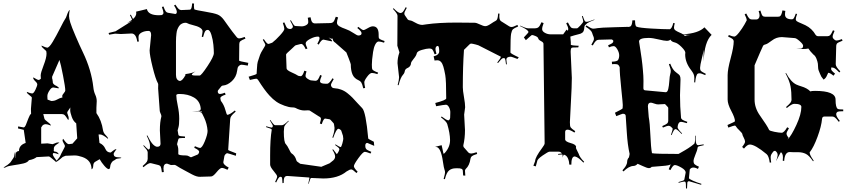

<svg xmlns="http://www.w3.org/2000/svg" viewBox="-100 -952 4986 1124"><path d="M567.4 -41Q572.8 -31.7 590.8 -31.2Q608.9 -30.8 610.4 -27.8Q610.4 -25.9 597.7 -24.7Q585 -23.4 580.6 -21.5Q576.2 -19.5 574.2 -17.1Q572.3 -14.6 565.7 -12Q559.1 -9.3 553 0.2Q546.9 9.8 545.9 17.6Q544.4 38.1 537.1 38.1Q527.8 38.1 511.2 19Q494.6 0 483.4 -20L459 -5.9Q446.3 0.5 445.8 18.1Q445.3 35.6 436 39.1Q436 -14.6 381.3 -33.2Q356 -42 336.7 -42Q317.4 -42 283.2 -40L267.1 -33.2Q265.6 -32.7 256.8 -24.4Q232.4 -2.9 223.1 -2.9L227.1 -6.8H226.1Q224.1 -6.8 207.5 -21.5Q190.9 -36.1 185.1 -36.1L114.3 -32.2Q99.1 -19.5 69.3 -14.2Q62 -1 36.9 4.9Q11.7 10.7 -20 15.1Q-51.8 19.5 -61.3 24.7Q-70.8 29.8 -74.2 29.8Q-77.6 29.8 -79.6 28.8Q-52.7 13.2 -38.6 -2L-21 -27.8Q-17.1 -32.7 -15.4 -46.9Q-13.7 -61 -10.7 -64Q-12.7 -45.9 -12.7 -36.9Q-12.7 -27.8 -10.7 -25.9V-36.1Q-10.7 -66.9 11.2 -67.9Q11.2 -102.5 50.3 -115.2L39.1 -191.9L5.4 -200.2L6.3 -211.9Q33.7 -206.1 38.1 -206.1Q45.4 -206.1 52 -222.2Q58.6 -238.3 66.2 -258.8Q73.7 -279.3 82 -286.1Q81.1 -295.9 81.1 -314L86.4 -379.9Q86.4 -384.8 72 -395Q57.6 -405.3 57.1 -412.1V-414.1Q79.1 -404.8 88.1 -404.8Q97.2 -404.8 107.7 -427.2Q118.2 -449.7 118.2 -457.8Q118.2 -465.8 106.4 -476.6Q91.3 -491.2 95.2 -499Q119.6 -483.9 125.7 -483.9Q131.8 -483.9 139.2 -491.2Q138.2 -495.1 138.2 -510.5Q138.2 -525.9 155.3 -569.6Q172.4 -613.3 172.4 -638.2L171.4 -649.9Q171.4 -653.8 157.5 -665.3Q143.6 -676.8 143.1 -683.1V-685.1Q169.4 -672.9 176.3 -672.9Q188 -672.9 208.5 -707Q229 -741.2 252.2 -787.1Q275.4 -833 281 -840.3Q286.6 -847.7 290 -858.9Q300.8 -890.6 308.1 -894Q304.2 -871.1 304.2 -857.7Q304.2 -844.2 311.5 -820.1Q318.8 -795.9 342.3 -741.2Q365.7 -686.5 385.3 -646Q435.1 -542.5 446.3 -441.9Q448.7 -417 457.5 -397.9Q466.3 -378.9 466.3 -359.9L464.4 -320.8V-290Q494.6 -248 503.4 -188Q506.3 -172.9 519.3 -160.4Q532.2 -147.9 532.2 -141.1L533.2 -138.2Q501.5 -165 485.4 -165H477.1L482.4 -115.2Q506.8 -104.5 516.6 -81.1Q525.4 -59.1 548.3 -59.1Q549.3 -59.1 561 -69.1Q572.8 -79.1 582 -79.1Q565.4 -56.6 565.4 -51.3Q565.4 -45.9 567.4 -42ZM303.2 -107.9 309.1 -108.9 324.2 -110.8 352.1 -142.1 346.2 -230Q329.1 -242.2 320.1 -267.8Q311 -293.5 311 -305.7Q311 -317.9 311.5 -319.8Q312 -321.8 312 -323.2L297.4 -301.8Q293.5 -296.4 293.5 -292.5Q293.5 -288.6 297.9 -277.8Q302.2 -267.1 302.2 -259.5Q302.2 -252 299.3 -249Q285.2 -272.5 278.6 -278.3Q272 -284.2 262.2 -284.2H153.3L160.2 -256.8Q161.6 -251 179.4 -237.8Q197.3 -224.6 198.2 -216.8Q177.2 -225.1 167.7 -225.1Q158.2 -225.1 150.4 -219.2L141.1 -206.1V-110.8L178.2 -112.8L208 -107.9Q210.4 -107.9 221.4 -113Q232.4 -118.2 239.3 -118.2Q246.1 -118.2 248 -117.2Q229 -105.5 222.9 -99.4Q216.8 -93.3 215.3 -85.9V-75.2L214.4 -71.8Q214.4 -64.9 221.7 -64.5Q237.3 -63.5 244.1 -48.8Q222.2 -56.2 215.6 -56.2Q209 -56.2 209 -47.9Q211.4 -36.1 231.4 -11.2Q248.5 -29.3 252.9 -40Q257.3 -50.8 268.8 -71.8Q280.3 -92.8 280.3 -96.7Q280.3 -100.6 273.2 -112.8Q266.1 -125 266.1 -130.1Q266.1 -135.3 270 -139.2Q291 -107.9 303.2 -107.9ZM241.2 -435.1 212.4 -439.9Q202.1 -439.9 193.4 -427.7Q177.2 -405.8 177.2 -389.4Q177.2 -373 178.2 -369.1L200.2 -360.8Q218.8 -360.8 231.4 -367.9Q244.1 -375 250 -377L266.1 -381.8Q264.2 -385.7 264.2 -390.6Q264.2 -395.5 273.2 -406.2Q282.2 -417 282.2 -421.9Q282.2 -441.9 269 -509.5Q255.9 -577.1 248 -601.1L205.1 -502.9V-493.2Q207 -491.2 209 -473.1V-469.2Q210.9 -457 232.4 -448.2Q244.6 -439.9 245.1 -437Q245.1 -435.1 241.2 -435.1Z M829.6 -862.8 846.7 -863.8Q856.9 -868.2 856.9 -877.2Q856.9 -886.2 847.7 -911.1L856.9 -914.1Q865.2 -891.1 870.8 -884.5Q876.5 -877.9 884.8 -877L920.9 -871.1L924.8 -870.1Q935.1 -870.1 935.1 -882.6Q935.1 -895 918.9 -919.9L926.8 -924.8Q939 -905.8 946 -899.4Q953.1 -893.1 960.9 -893.1L1004.9 -895Q1012.2 -895 1015.1 -896.5Q1022.9 -900.9 1024.9 -932.1L1036.1 -931.2L1035.2 -918.9Q1035.2 -898.4 1039.6 -896Q1045.9 -893.1 1100.1 -884Q1154.3 -875 1173.8 -866.9Q1193.4 -858.9 1210.4 -835.9Q1215.3 -829.6 1236.6 -799.3Q1257.8 -769 1285.6 -734.9Q1292 -727.1 1300.5 -727.1Q1309.1 -727.1 1332.5 -735.8L1336.9 -726.1Q1313.5 -716.8 1307.1 -710.7Q1300.8 -704.6 1300.8 -694.8L1299.8 -597.2Q1299.8 -593.8 1353.5 -584L1350.6 -567.9Q1320.3 -573.2 1313.7 -573.2Q1307.1 -573.2 1300 -567.4Q1293 -561.5 1291.3 -554.9Q1289.6 -548.3 1288.1 -537.1Q1283.2 -501 1257.6 -477.1Q1231.9 -453.1 1205.6 -451.2Q1199.7 -451.2 1195.8 -446.8L1178.7 -425.8Q1174.8 -421.9 1174.8 -417Q1174.8 -401.9 1188.5 -401.9Q1197.3 -401.9 1216.8 -409.2L1220.7 -397.9Q1189.9 -388.7 1189.9 -377Q1189.9 -375 1192.9 -361.8Q1210.9 -338.9 1219 -309.3Q1227.1 -279.8 1230.5 -279.8Q1243.7 -279.8 1274.9 -305.2L1279.8 -298.8Q1260.3 -281.7 1254.4 -273.2Q1248.5 -264.6 1247.6 -254.9L1235.8 -74.2Q1235.8 -71.8 1282.7 -54.2L1280.8 -40Q1233.4 -55.2 1229.7 -55.2Q1226.1 -55.2 1218.8 -47.9L1213.9 -40L1208.5 -8.8V-11.2Q1207.5 -7.8 1207.5 -2Q1207.5 12.7 1238.8 28.8L1231.9 42Q1209 30.8 1198.5 31Q1188 31.2 1167.7 56.2Q1147.5 81.1 1135.7 81.1L1070.8 83Q1052.7 84 1024.4 69.1Q996.1 54.2 984.9 47.9Q950.2 29.8 928.2 15.1Q923.3 13.2 920.9 13.2L900.9 14.2L877.9 5.9Q856.9 5.9 856.9 35.2Q856.9 38.6 858.9 55.2L847.7 56.2Q844.7 30.8 840.8 23.7Q836.9 16.6 827.6 14.2L786.6 3.9L779.8 2.9Q767.6 2.9 739.7 26.9L734.9 20Q753.9 3.9 759.3 -4.6Q764.6 -13.2 764.6 -22.9V-61Q764.6 -65.4 758.8 -75.2L738.8 -99.1L741.7 -102.1Q759.3 -83.5 769 -76.2Q777.8 -79.1 777.8 -87.9V-104Q776.4 -122.6 758.8 -157.2L762.7 -159.2Q782.7 -119.1 796.4 -106Q810.1 -92.8 820.3 -92.8Q839.8 -92.8 839.8 -110.8L835.9 -189Q835.9 -237.8 844.7 -270V-272.9Q844.7 -278.3 839.8 -288.3Q835 -298.3 835 -305.2L825.7 -434.1Q825.7 -449.2 826.2 -454.6Q826.7 -460 824.7 -463.9Q810.5 -489.3 793.2 -559.6Q775.9 -629.9 775.9 -657.2L784.7 -746.1Q784.7 -771 770 -771Q746.6 -771 728.8 -761.5Q710.9 -752 710.9 -735.6Q710.9 -719.2 712.9 -709L703.6 -708Q696.8 -755.9 669.9 -755.9L607.9 -752.9L573.7 -754.9Q572.3 -754.9 539.1 -749L535.6 -758.8Q574.2 -767.6 576.7 -769L673.8 -830.1L644 -816.9L672.9 -835.9Q671.4 -843.8 660.6 -863.8L666 -866.2Q670.9 -855 678.7 -840.8Q697.8 -856.9 697.8 -875Q697.8 -880.9 696.8 -883.8L759.8 -898.9Q768.1 -862.8 829.6 -862.8ZM985.8 -512.2 984.9 -518.1Q1031.2 -524.4 1044.9 -535.2Q1042.5 -533.2 1037.4 -529.5Q1032.2 -525.9 1030 -524.2Q1027.8 -522.5 1026.9 -521.5Q1025.9 -520.5 1024.9 -519.5Q1022.9 -517.6 1022.9 -516.1Q1022.9 -509.8 1044.4 -509.8H1068.8Q1078.1 -509.8 1115 -565.4Q1151.9 -621.1 1151.9 -640.9Q1151.9 -660.6 1149.2 -689.5Q1146.5 -718.3 1137.7 -747.6Q1128.9 -776.9 1116.2 -776.9Q1106.9 -776.9 1101.6 -769.8Q1096.2 -762.7 1088.9 -734.9L1081.1 -736.8Q1085.9 -762.2 1085.9 -768.1Q1085.9 -792 1027.3 -805.7Q1003.9 -811.5 998.5 -815.2Q993.2 -818.8 984.6 -818.8Q976.1 -818.8 965.6 -814Q955.1 -809.1 948.7 -799.6Q942.4 -790 938.5 -780.3Q934.6 -770.5 933.1 -755.9Q930.2 -733.4 930.2 -709V-514.2Q930.2 -482.9 952.1 -478Q960 -478 968.3 -486.6Q976.6 -495.1 985.8 -512.2ZM1067.9 -299.8 1054.2 -298.8Q1045.4 -298.8 1021 -300.8H1060.1Q1064 -300.8 1065.9 -301.8Q1065.4 -301.8 1063 -304.2L1064 -306.2L1067.9 -303.2Q1075.2 -306.6 1075.2 -316.9Q1070.8 -360.4 1035.6 -381.1Q1000.5 -401.9 950.2 -401.9Q932.1 -401.9 932.1 -394Q932.1 -373.5 940.7 -333Q949.2 -292.5 949.2 -256.6Q949.2 -220.7 944.6 -206.3Q939.9 -191.9 939.9 -189L943.8 -166Q944.3 -161.1 946.3 -159.2Q950.7 -153.8 982.9 -152.8V-144H966.8Q948.7 -144 946.3 -140.6Q943.8 -137.2 942.9 -132.8L937 -110.8Q937 -109.9 939 -106.9L935.1 -109.9Q943.8 -93.3 943.8 -73.2V-50.8Q943.8 -42 987.8 -42Q998 -42 1005.9 -37.1Q1017.1 -29.3 1021 -32.2L1056.2 -46.9Q1059.6 -47.9 1062.7 -53.5Q1065.9 -59.1 1065.9 -64Q1065.9 -73.2 1037.1 -86.9L1041 -96.2Q1063.5 -85.9 1070.8 -85.9Q1083 -85.9 1099.1 -125.2Q1115.2 -164.6 1115.2 -186Q1112.3 -226.6 1095.2 -263.2L1083 -288.1ZM1070.8 -299.8 1081.1 -293Q1079.1 -298.8 1079.1 -301.8ZM939 -106.9Q939.9 -106 940.9 -104ZM689 -836.9 686 -835.9Q688 -835.9 689 -836.9ZM640.6 -815.9 638.7 -814.9Q639.6 -815.9 640.6 -815.9ZM640.6 -815.9 642.1 -816.4Q641.1 -815.9 640.6 -815.9Z M1490.7 -205.1Q1494.6 -205.1 1497.6 -213.9Q1497.6 -218.8 1479.5 -248L1482.4 -250Q1502.9 -219.2 1509.8 -219.2H1551.8Q1561.5 -219.2 1588.4 -245.1L1590.8 -243.2Q1563.5 -217.3 1563.5 -207L1561.5 -181.2Q1561.5 -118.2 1573.7 -107.9Q1582 -99.1 1592.3 -77.9Q1602.5 -56.6 1605.5 -55.2Q1627.4 -41.5 1634.8 -14.2Q1636.2 -9.3 1638.7 -6.8L1657.7 6.8L1777.3 23.9L1779.8 24.9L1829.6 3.9Q1835 -1.5 1844.2 -7.8Q1861.8 -19.5 1861.8 -35.2Q1861.8 -50.8 1845.7 -75.2L1849.6 -78.1L1871.6 -49.8Q1876.5 -53.7 1881.6 -64Q1886.7 -74.2 1886.7 -78.1Q1886.7 -82 1883.3 -85.9Q1879.9 -89.8 1861.8 -103L1863.8 -106.9Q1889.2 -90.8 1893.8 -90.8Q1898.4 -90.8 1904.1 -111.8Q1909.7 -132.8 1909.7 -139.6Q1909.7 -146.5 1907.7 -157.2L1899.4 -182.1Q1899.4 -187.5 1892.6 -192.9Q1885.7 -198.2 1881.3 -198.2Q1869.1 -198.2 1850.6 -145L1845.7 -147Q1858.4 -181.2 1858.4 -203.1L1855.5 -223.1Q1855.5 -226.1 1853.5 -230L1835.4 -250Q1833 -252.4 1828.6 -253.9L1810.5 -256.8L1803.7 -257.8Q1793.5 -257.8 1783.7 -225.1L1772.5 -229Q1778.8 -250.5 1778.8 -256.3Q1778.8 -265.6 1767.6 -270L1712.4 -305.2Q1709.5 -306.2 1702.6 -306.2L1681.6 -305.2Q1657.2 -305.2 1628.4 -320.8Q1623.5 -323.2 1607.9 -323.5Q1592.3 -323.7 1565.2 -333.3Q1538.1 -342.8 1517.8 -356.7Q1497.6 -370.6 1477.1 -393.1Q1448.7 -423.8 1411.6 -482.9Q1406.7 -491.2 1399.7 -491.2Q1392.6 -491.2 1362.8 -483.9L1355.5 -502.9Q1402.3 -516.1 1402.3 -520Q1403.3 -528.3 1403.8 -544.9Q1405.8 -583 1408.7 -589.8L1422.4 -630.9Q1426.8 -643.1 1440.2 -664.3Q1453.6 -685.5 1453.6 -689.5Q1453.6 -693.4 1438.5 -719.2L1444.3 -723.1Q1462.9 -694.8 1470.7 -694.8Q1473.6 -694.8 1475.6 -695.8L1493.7 -702.1Q1513.7 -717.3 1539.1 -745.1Q1564.5 -772.9 1564.5 -782.7Q1564.5 -792.5 1555.7 -817.9L1564.5 -820.8Q1576.2 -791 1583 -786.6Q1590.8 -782.2 1598.1 -782.2Q1605.5 -782.2 1610.1 -786.9Q1614.7 -791.5 1614.7 -796.9Q1614.7 -802.2 1598.6 -831.1L1602.5 -834Q1617.7 -807.1 1621.6 -803.7Q1625.5 -800.3 1628.4 -799.8L1662.6 -797.9Q1677.2 -796.9 1690.9 -804Q1704.6 -811 1704.6 -822.5Q1704.6 -834 1701.7 -848.1L1717.8 -851.1Q1721.7 -829.1 1727.8 -822Q1733.9 -814.9 1744.6 -814.9L1831.5 -816.9Q1844.2 -816.9 1851.1 -823.5Q1857.9 -830.1 1865.7 -854L1879.4 -850.1Q1872.6 -831.5 1872.6 -819.1Q1872.6 -806.6 1887 -798.1Q1901.4 -789.6 1923.1 -782.2Q1944.8 -774.9 1967.8 -759.5Q1990.7 -744.1 1997.6 -744.1Q2017.1 -744.1 2016.6 -757.8Q2016.6 -768.1 1991.7 -788.1L1997.6 -794.9Q2020.5 -775.9 2027.3 -775.9Q2034.2 -775.9 2052.5 -786.9Q2070.8 -797.9 2082.5 -797.9Q2116.7 -797.9 2116.7 -750V-740.2Q2116.7 -732.9 2117.7 -729.5Q2121.1 -721.2 2151.4 -711.9L2148.4 -702.1Q2127.9 -709 2116.9 -709Q2106 -709 2096.9 -691.7Q2087.9 -674.3 2084 -647.5Q2076.7 -597.2 2076.9 -573.7Q2077.1 -550.3 2079.1 -546.9Q2084 -537.1 2113.8 -526.9L2109.4 -518.1Q2088.9 -524.9 2077.1 -524.9Q2065.4 -524.9 2049.1 -502.7Q2032.7 -480.5 2032.7 -470.5Q2032.7 -460.4 2037.6 -437L2026.4 -435.1Q2021 -460 2015.1 -469Q2009.3 -478 1999.5 -481.9Q1973.1 -493.2 1963.4 -516.6Q1953.6 -540 1953.6 -575.2Q1953.6 -578.1 1941.4 -610.4Q1929.2 -642.6 1927.7 -645L1862.8 -702.1Q1847.7 -710.9 1847.7 -726.1L1842.8 -725.1Q1836.9 -725.1 1823.7 -732.9Q1844.7 -716.3 1844.7 -711.9Q1844.7 -710 1840.8 -710L1793.5 -720.2Q1781.7 -720.2 1765.6 -690.9L1757.8 -695.8Q1770.5 -717.8 1770.5 -727.8Q1770.5 -737.8 1761.7 -737.8Q1741.2 -737.8 1715.3 -724.1Q1689.5 -710.4 1689.5 -698.2Q1689.5 -689 1699.7 -668L1689.5 -664.1Q1675.8 -694.8 1663.6 -694.8L1657.7 -693.8L1631.3 -687L1626.5 -684.1Q1620.1 -677.2 1606.4 -665Q1574.7 -637.7 1574.7 -632.8L1577.6 -551.8Q1577.6 -541.5 1606.4 -528.6Q1635.3 -515.6 1640.1 -511.7Q1647.9 -505.9 1659.9 -505.9Q1671.9 -505.9 1681.6 -538.1L1694.3 -534.2Q1688.5 -515.6 1688.5 -507.3Q1688.5 -499 1701.7 -490Q1714.8 -481 1725.6 -481L1745.6 -479Q1756.3 -479 1762.5 -488.3Q1768.6 -497.6 1774.4 -513.2L1783.7 -508.8Q1773.4 -485.4 1773.4 -477.1Q1773.4 -461.9 1804.2 -461.9Q1810.1 -461.9 1815.4 -461.9Q1827.1 -461.9 1846.7 -494.1L1853.5 -488.8Q1837.4 -461.9 1837.4 -454.6Q1837.4 -447.3 1843.3 -441.2Q1849.1 -435.1 1863 -434.8Q1877 -434.6 1896.7 -427.5Q1916.5 -420.4 1933.8 -406.5Q1951.2 -392.6 1963.4 -380.1Q1975.6 -367.7 1992.9 -348.1Q2010.3 -328.6 2020.5 -318.8Q2041.5 -297.9 2055.7 -141.1Q2055.7 -138.7 2088.4 -122.1L2090.8 -98.1L2050.8 -115.2Q2046.4 -115.2 2042.5 -112.8H2043.5Q2040 -110.8 2038.6 -104V-95.2Q2038.6 -85 2044.2 -78.9Q2049.8 -72.8 2073.7 -63L2069.3 -53.2Q2045.4 -63 2035.2 -63Q2024.9 -63 1998.3 -26.4Q1971.7 10.3 1971.7 20.8Q1971.7 31.2 1993.7 53.2L1986.8 61Q1964.4 40 1957.5 40Q1950.7 40 1946 42.2Q1941.4 44.4 1936.3 47.6Q1931.2 50.8 1928.7 51.8Q1879.4 92.8 1792.5 92.8L1720.7 89.8Q1716.8 89.8 1706.5 125L1704.6 124Q1711.4 93.3 1711.4 90.6Q1711.4 87.9 1710.4 86.9H1706.5L1582.5 78.1Q1570.3 78.1 1565.4 86.4Q1560.5 94.7 1560.5 119.1L1553.7 120.1Q1552.7 87.9 1549.1 85.4Q1545.4 83 1540.5 83Q1531.7 83 1516.6 116.2L1510.7 112.8Q1522.5 89.4 1522.5 81.3Q1522.5 73.2 1502 49.1Q1481.4 24.9 1481.4 11.2V-42Q1481.4 -137.2 1490.7 -191.9Q1490.7 -194.3 1489.7 -195.3Q1487.3 -198.7 1457.5 -208L1458.5 -212.9Q1483.9 -205.1 1490.7 -205.1Z M2824.2 -872.1 2823.2 -856Q2823.2 -833 2834.5 -827.1L2879.4 -798.8Q2885.7 -793.9 2895 -793.9Q2904.3 -793.9 2929.2 -806.2L2933.1 -796.9Q2910.6 -787.6 2903.3 -781Q2896 -774.4 2892.1 -754.2Q2888.2 -733.9 2888.2 -645Q2888.2 -638.7 2937 -616.2L2929.2 -606.9Q2894.5 -620.1 2891.1 -620.1Q2864.3 -620.1 2864.3 -602.1Q2864.3 -594.2 2867.2 -575.2H2862.3Q2858.9 -605.5 2856.4 -608.4Q2854 -611.3 2851.1 -611.8H2847.2Q2840.8 -611.8 2833.5 -604Q2826.2 -596.2 2815.4 -583L2811 -585.9Q2832 -611.8 2832 -620.1L2708 -683.1Q2704.6 -686.5 2684.3 -691.7Q2664.1 -696.8 2658.7 -696.8Q2653.3 -696.8 2649.4 -692.9L2616.2 -660.2Q2609.4 -563 2609.4 -440.9Q2609.4 -422.4 2616.2 -383.8Q2623 -345.2 2623 -324.2L2617.2 -280.8L2622.1 -190.9Q2622.1 -142.1 2612.3 -101.1Q2612.3 -92.8 2615.2 -89.8L2642.1 -59.1Q2648.4 -53.2 2658 -53.2Q2667.5 -53.2 2690.4 -61L2693.4 -50.8Q2669.4 -43.5 2662.6 -37.8Q2655.8 -32.2 2654.3 -22.9Q2648.9 16.6 2626.5 37.1Q2622.1 42.5 2622.1 46.9L2624 76.2L2611.3 75.2L2609.4 47.9Q2609.4 31.2 2574.7 33.2Q2569.8 33.2 2568.4 33.2Q2544.4 33.2 2529.1 45.7Q2513.7 58.1 2504.4 97.2L2497.1 95.2Q2505.4 65.9 2505.4 57.4Q2505.4 48.8 2502 40.5Q2498.5 32.2 2493.2 -3.9Q2481 -91.8 2452.1 -91.8H2447.3Q2448.2 -92.8 2449.2 -92.8L2485.4 -102.1L2496.1 -53.2L2497.1 -51.8Q2499 -51.8 2504.4 -57.1Q2535.2 -91.8 2534.7 -132.1Q2534.2 -172.4 2518.1 -226.1Q2513.7 -240.7 2481.4 -265.1L2485.4 -270Q2511.2 -250 2524.4 -247.1Q2533.7 -250 2535.2 -262.2L2536.1 -291Q2537.1 -307.6 2529.1 -323.2Q2521 -338.9 2510.5 -338.9Q2500 -338.9 2453.1 -330.1L2448.2 -349.1Q2512.2 -365.7 2512.2 -376Q2512.2 -481.9 2506.6 -512.7Q2501 -543.5 2495.6 -561.5Q2484.9 -599.1 2460.4 -599.1Q2450.2 -599.1 2444.3 -597.2L2438.5 -622.1Q2471.2 -630.4 2471.2 -651.9Q2471.2 -683.1 2462.4 -683.1Q2456.5 -683.1 2452.9 -677.7Q2449.2 -672.4 2449.2 -665Q2449.2 -657.7 2455.1 -637.2L2444.3 -633.8Q2437 -655.3 2431.6 -661.6Q2426.3 -668 2412.1 -668Q2397.9 -668 2369.9 -659.9Q2341.8 -651.9 2339.6 -639.2Q2337.4 -626.5 2321.8 -607.9Q2306.2 -589.4 2305.9 -580.8Q2305.7 -572.3 2300.3 -565.2Q2294.9 -558.1 2289.1 -555.7Q2272.5 -548.8 2270 -537.1Q2268.1 -523.9 2260.3 -515.6Q2244.1 -498.5 2233.4 -453.1L2228 -454.1Q2236.3 -485.4 2236.3 -500L2227.1 -582Q2227.1 -613.3 2237.3 -642.1L2238.3 -646L2226.1 -684.1L2227.1 -859.9Q2227.1 -872.1 2200.2 -899.9L2204.1 -903.8Q2230.5 -876 2243.2 -876H2245.1Q2252 -876 2257.8 -881.8Q2263.7 -887.7 2275.4 -910.2L2281.2 -905.8Q2267.1 -881.3 2267.1 -873.8Q2267.1 -866.2 2270 -862.8L2287.1 -837.9Q2292 -833 2301.3 -832.3Q2310.5 -831.5 2332.3 -818.8Q2354 -806.2 2373 -806.2L2396.5 -809.6Q2467.8 -819.8 2572.3 -819.8L2678.2 -818.8Q2689.5 -818.8 2709.7 -808.8Q2730 -798.8 2741.5 -798.8Q2752.9 -798.8 2773.2 -812.5Q2793.5 -826.2 2800.5 -829.3Q2807.6 -832.5 2811 -840.3Q2814.5 -848.1 2816.4 -873ZM2708 -683.1Q2708 -683.1 2709.5 -682.1Q2708 -682.1 2708 -683.1Z M3193.8 -41 3192.4 -47.9Q3189.9 -47.9 3167.5 -45.9V-50.8L3189.5 -53.2Q3182.1 -64 3170.4 -64H3116.7Q3108.9 -64 3076.7 -41.7Q3044.4 -19.5 3044.4 -6.8L3036.6 22L3022.5 18.1L3032.7 -8.8Q3032.7 -30.8 3074.2 -86.4Q3088.4 -105 3088.4 -112.8L3081.5 -695.8Q3081.5 -704.1 3067.1 -711.4Q3052.7 -718.8 3051 -726.8Q3049.3 -734.9 3034.9 -741Q3020.5 -747.1 3013.7 -747.1Q3012.2 -747.1 2978.5 -716.8L2966.8 -732.9Q2993.7 -760.7 2993.7 -764.2Q2993.7 -776.9 2943.8 -799.8L2944.8 -801.8Q2979.5 -786.1 2992.7 -786.1H3031.7Q3043.9 -786.1 3052 -792.5Q3060.1 -798.8 3069.8 -821.8L3082.5 -816.9Q3073.7 -793.9 3073.7 -781.5Q3073.7 -769 3089.6 -760Q3105.5 -751 3123.5 -751H3196.8L3216.8 -778.8L3223.6 -772Q3226.6 -774.9 3226.6 -783.4Q3226.6 -792 3214.8 -815.9L3224.6 -820.8Q3235.8 -797.9 3242.2 -792Q3248.5 -786.1 3258.8 -786.1H3277.8Q3281.7 -786.1 3298.1 -803.5Q3314.5 -820.8 3314.5 -826.9Q3314.5 -833 3306.6 -856.9L3311.5 -858.9Q3319.3 -835.4 3323 -829.8Q3326.7 -824.2 3331.5 -824.2H3334.5Q3344.2 -824.2 3379.4 -837.9L3380.4 -835.9Q3348.1 -823.7 3337.4 -815.9L3324.7 -804.2Q3320.8 -799.8 3320.6 -790.5Q3320.3 -781.2 3317.4 -772.7Q3314.5 -764.2 3308.6 -760.3Q3299.3 -753.9 3289.6 -752.2Q3279.8 -750.5 3262 -744.9Q3244.1 -739.3 3238.8 -737.8L3241.7 -704.1V-690.9Q3241.7 -685.5 3287.6 -684.1L3285.6 -674.8Q3278.8 -674.3 3270.5 -674.3H3258.8Q3246.1 -674.3 3243.7 -668.9Q3240.7 -663.1 3240.7 -648.9L3247.6 -496.1Q3247.6 -447.8 3242.2 -354Q3236.8 -260.3 3236.3 -236.6Q3235.8 -212.9 3241.2 -205.6Q3246.6 -198.2 3267.6 -184.1L3262.7 -175.8Q3236.8 -192.9 3222.7 -192.9Q3208.5 -192.9 3208.5 -179.2V-136.2Q3208.5 -123 3240.5 -114.5Q3272.5 -106 3272.5 -91.8L3271.5 -87.9Q3271.5 -83.5 3278.8 -69.8Q3286.1 -56.2 3287.6 -51.8Q3293.5 -30.8 3319.8 -4.9L3315.4 0Q3285.6 -31.2 3268.6 -35.2H3267.6L3264.6 -36.1Q3244.6 -36.1 3244.6 12.2L3232.4 11.2Q3232.4 -7.8 3224.6 -25.4Q3216.8 -43 3200.7 -46.9L3190.4 -28.8Q3193.8 -36.6 3193.8 -41Z M3563 -272.9Q3563 -286.1 3545.9 -286.1Q3543 -286.1 3507.8 -272L3500 -292Q3544.9 -314 3544.9 -317.9L3545.9 -336.9Q3546.4 -341.8 3536.9 -433.8Q3527.3 -525.9 3527.8 -558.1Q3524.4 -568.4 3518.6 -572.8Q3512.7 -577.1 3497.1 -577.1L3482.9 -576.2L3481.9 -590.8Q3512.7 -591.8 3518.1 -600.6Q3524.9 -611.8 3524.9 -627.9Q3524.9 -644 3513.9 -663.1Q3502.9 -682.1 3492.2 -682.1Q3481.4 -682.1 3464.8 -674.8L3460 -687Q3479.5 -695.3 3485.1 -700.2Q3490.7 -705.1 3490.7 -712.9Q3485.8 -721.2 3478 -721.2L3405.8 -719.2Q3396.5 -719.2 3389.4 -713.4Q3382.3 -707.5 3370.1 -686L3361.8 -689.9Q3377 -715.8 3377 -723.1Q3377 -730.5 3375.2 -735.4Q3373.5 -740.2 3370.6 -746.8Q3367.7 -753.4 3366.2 -759.8Q3361.8 -775.4 3328.1 -795.9L3333 -803.2Q3361.8 -784.2 3371.8 -784.2Q3381.8 -784.2 3398.9 -787.4Q3416 -790.5 3494.1 -792.5Q3572.3 -794.4 3578.1 -794.9L3575.7 -793.9Q3585.4 -794.9 3589.8 -796.9Q3600.1 -801.8 3602.1 -833H3617.7Q3617.7 -799.3 3626.5 -795.9Q3641.1 -789.1 3712.6 -784.9Q3784.2 -780.8 3818.8 -780.8Q3832.5 -780.8 3841.8 -817.9L3850.1 -815.9Q3845.7 -799.8 3845.7 -790Q3845.7 -780.3 3854.2 -774.2Q3862.8 -768.1 3877.7 -761.7Q3892.6 -755.4 3898.9 -751Q3988.8 -756.8 4023.9 -792L4065.9 -748Q4023.4 -707 4019 -591.8V-660.2Q4017.1 -643.6 4008.1 -607.4Q3999 -571.3 3998.5 -556.6Q3998 -542 4003.7 -536.4Q4009.3 -530.8 4031.7 -520L4028.8 -512.2Q4004.4 -522.9 3996.1 -522.9Q3987.8 -522.9 3984.4 -520.5Q3973.6 -513.2 3969.7 -469.2L3963.9 -470.2Q3964.8 -481 3964.8 -494.9Q3964.8 -508.8 3960.2 -518.8Q3955.6 -528.8 3946.3 -541Q3911.1 -585.9 3911.1 -633.8L3912.1 -643.1Q3912.1 -654.8 3889.4 -677.5Q3866.7 -700.2 3849.1 -703.9Q3831.5 -707.5 3824.7 -720.2Q3817.9 -712.9 3803.5 -712.9Q3789.1 -712.9 3754.6 -721.4Q3720.2 -730 3696.8 -730Q3641.1 -730 3641.1 -709Q3644.5 -686.5 3648.7 -660.2Q3652.8 -633.8 3656.2 -609.6Q3659.7 -585.4 3660.6 -573.5Q3661.6 -561.5 3663.6 -542Q3667 -507.3 3667 -478.8Q3667 -450.2 3666.5 -436.5Q3666 -422.9 3679.7 -422.9L3796.9 -412.1Q3807.6 -412.1 3812 -430.7Q3816.4 -449.2 3818.4 -478.3Q3820.3 -507.3 3823.5 -517.6Q3826.7 -527.8 3826.7 -537.6Q3826.7 -547.4 3815.9 -576.2L3823.7 -579.1Q3837.9 -542.5 3857.4 -528.8Q3876.5 -515.6 3880.1 -508.1Q3883.8 -500.5 3883.8 -486.8L3880.9 -394Q3880.9 -328.1 3886.7 -265.1Q3886.7 -257.3 3893.6 -252Q3900.4 -246.6 3923.8 -238.8L3920.9 -231Q3893.6 -238.8 3887.7 -238.8Q3869.1 -238.8 3866.7 -207Q3866.7 -197.3 3893.1 -170.9L3890.1 -168Q3863.8 -195.8 3856 -195.8H3854Q3844.7 -195.8 3832 -161.1L3828.1 -163.1Q3837.9 -191.9 3837.9 -196.8Q3837.9 -201.7 3835 -203.1L3826.7 -210.9Q3820.3 -215.8 3813 -215.8Q3805.7 -215.8 3780.8 -205.1L3776.9 -213.9Q3799.8 -223.6 3805.9 -229.5Q3812 -235.4 3812 -244.1V-320.8Q3812 -323.7 3802.5 -333Q3793 -342.3 3793 -342.8L3752.9 -340.8Q3745.1 -340.3 3730.2 -345.7Q3715.3 -351.1 3710 -351.1Q3692.9 -351.1 3692.9 -329.1L3697.8 -267.1Q3704.6 -231 3707.5 -160.2Q3710.4 -89.4 3716.8 -55.2Q3735.8 -50.8 3872.1 -50.8Q3877.9 -54.2 3891.4 -61.8Q3904.8 -69.3 3912.1 -73.7Q3919.4 -78.1 3930.2 -85Q3948.2 -96.7 3964.8 -110.8Q3969.7 -119.6 3970.7 -157.2H3974.1L3972.7 -134.8Q3972.7 -102.1 3987.8 -102.1Q3992.2 -102.1 4019 -106.9L4020 -102.1Q3988.8 -95.7 3986.1 -92.5Q3983.4 -89.4 3982.7 -81.1Q3981.9 -72.8 3970.9 -46.4Q3960 -20 3960 -8.5Q3960 2.9 3966.1 9.3Q3972.2 15.6 3991.7 23.9L3985.8 37.1Q3971.7 28.8 3958.7 28.8Q3945.8 28.8 3938 40L3933.1 90.8Q3933.1 95.2 3956.1 105.7Q3979 116.2 4005.9 124L4004.9 129.9L3934.1 108.9Q3927.2 108.9 3925.8 112.3Q3924.3 115.7 3923.8 116.2L3921.9 151.9L3916 150.9Q3915.5 145 3915.5 137Q3915.5 128.9 3915.3 125.2Q3915 121.6 3914.1 117.7Q3913.1 110.8 3906 110.8Q3898.9 110.8 3873 118.2L3872.1 113.8Q3901.9 105.5 3904.3 102.3Q3906.7 99.1 3906.7 96.2L3914.1 58.1Q3914.1 43.5 3888.4 28.8Q3862.8 14.2 3850.1 14.2Q3839.8 14.2 3824.7 43.9L3814.9 39.1Q3817.4 31.2 3821.8 21.5Q3826.2 11.7 3826.7 8.8Q3823.7 16.6 3773.7 20Q3723.6 23.4 3714.8 24.9Q3709 32.2 3698.7 32.2Q3688.5 32.2 3664.3 20.8Q3640.1 9.3 3632.8 6.8Q3622.1 19 3608.4 19.5Q3581.1 20.5 3549.8 51.8L3543.9 44.9Q3544.9 43 3553 34.2Q3561 25.4 3566.2 14.4Q3571.3 3.4 3571.3 -2.9Q3571.3 -20 3582 -30.8L3584 -40L3585.9 -50.8Q3573.7 -104.5 3569.3 -178Q3564.9 -251.5 3563 -272.9ZM3901.9 -749 3909.7 -741.2Q3921.9 -747.1 3940.9 -747.1ZM3489.7 -714.8 3490.7 -713.9Z M4523.4 -62Q4494.1 -62 4490.7 -9.8L4482.4 -11.2Q4483.4 -19 4483.4 -31.2Q4483.4 -43.5 4479.5 -51.8Q4475.6 -60.1 4470.7 -60.1L4442.4 -7.8Q4451.2 -28.8 4452.6 -43.9Q4452.6 -59.1 4438.5 -68.8H4434.6Q4428.7 -66.9 4426.3 -64L4419.4 -54.2Q4411.6 -43.9 4411.6 -31.7Q4411.6 -19.5 4414.6 -1L4406.2 0Q4400.9 -39.1 4387.7 -49.8Q4319.8 -106 4289.6 -106Q4274.4 -106 4255.4 -82L4244.6 -91.8Q4261.7 -113.3 4261.7 -122.6Q4261.7 -131.8 4253.9 -146.2Q4246.1 -160.6 4245.8 -166.5Q4245.6 -172.4 4229.2 -188Q4212.9 -203.6 4209.7 -210.2Q4206.5 -216.8 4200.9 -216.8Q4195.3 -216.8 4163.6 -205.1L4158.7 -220.2Q4202.6 -239.3 4202.6 -242.2Q4202.6 -262.2 4181.2 -302.2Q4159.7 -342.3 4159.7 -369.1V-512.2Q4159.7 -545.9 4177.5 -611.3Q4195.3 -676.8 4195.3 -710Q4195.3 -717.3 4189.2 -723.1Q4183.1 -729 4162.6 -737.8L4166.5 -747.1Q4188.5 -737.8 4198.2 -737.8Q4208 -737.8 4226.6 -761.7Q4245.1 -785.6 4258.3 -808.6Q4271.5 -831.5 4271.5 -833Q4271.5 -844.2 4259.3 -868.2L4268.6 -873Q4279.8 -850.1 4286.4 -844Q4293 -837.9 4302.2 -837.9H4327.6Q4335.4 -837.9 4341.1 -844.2Q4346.7 -850.6 4346.7 -860.8Q4346.7 -871.1 4341.3 -887.2L4351.6 -890.1Q4358.4 -865.7 4363.8 -859.9Q4369.1 -854 4379.4 -854H4449.7Q4459.5 -854 4463.9 -855.5Q4475.1 -859.9 4480.5 -891.1L4497.6 -888.2Q4495.6 -878.9 4495.6 -867.2Q4495.6 -838.9 4536.6 -838.9Q4542.5 -838.9 4546.9 -845.2Q4551.3 -851.6 4558.6 -872.1L4566.4 -870.1Q4558.6 -848.6 4558.6 -840.1Q4558.6 -831.5 4566.4 -826.7Q4574.2 -821.8 4587.4 -816.7Q4600.6 -811.5 4615.2 -804.2Q4653.3 -785.6 4675.3 -747.1Q4681.2 -740.2 4687.5 -740.2H4744.6Q4753.9 -740.2 4760 -746.1Q4766.1 -752 4776.4 -774.9L4785.6 -771Q4774.4 -746.6 4774.4 -737.5Q4774.4 -728.5 4782.7 -722.2Q4789.1 -714.8 4798.3 -714.8Q4807.6 -714.8 4828.6 -723.1L4832.5 -713.9Q4802.2 -702.1 4799.1 -696.3Q4795.9 -690.4 4795.4 -684.1L4792.5 -576.2Q4792.5 -561 4819.3 -534.2L4813.5 -527.8Q4795.9 -546.4 4787.1 -551.8Q4778.3 -557.1 4768.6 -557.1H4766.6Q4765.6 -555.2 4765.6 -547.1Q4765.6 -539.1 4788.6 -521L4779.3 -508.8Q4758.8 -525.9 4748.5 -525.9Q4737.3 -498.5 4729.7 -492.4Q4722.2 -486.3 4721.7 -485.8L4708.5 -502.9L4700.2 -520.5Q4689.5 -543 4689.5 -554.9Q4689.5 -566.9 4688 -578.9Q4686.5 -590.8 4679.7 -608.2Q4672.9 -625.5 4661.6 -632.8Q4641.6 -652.8 4632.3 -668Q4620.6 -665 4600.3 -665Q4580.1 -665 4562.5 -667H4585.4Q4592.3 -667 4596.9 -670.9Q4601.6 -674.8 4601.6 -684.1Q4601.6 -693.4 4581.5 -711.2Q4561.5 -729 4552.2 -729L4477.5 -734.9Q4444.3 -734.9 4418.9 -714.8Q4392.1 -694.3 4380.9 -691.9Q4369.6 -689.5 4366.5 -682.4Q4363.3 -675.3 4349.6 -645Q4317.4 -571.8 4317.4 -569.8V-369.1Q4317.4 -319.8 4349.1 -275.4Q4392.1 -214.8 4402.3 -191.9Q4404.8 -186 4433.3 -180.4Q4461.9 -174.8 4475.8 -174.8Q4489.7 -174.8 4508.3 -207L4518.6 -201.2Q4504.4 -177.7 4504.4 -170.2Q4504.4 -162.6 4510.3 -153.8L4516.6 -146L4510.3 -134.8Q4533.2 -157.7 4562.3 -220.7Q4591.3 -283.7 4591.3 -326.2Q4591.3 -344.2 4549.3 -344.2Q4535.6 -344.2 4506.3 -319.8L4501.5 -325.2Q4521 -342.3 4526.9 -350.1Q4532.7 -357.9 4533.7 -366.2V-367.2Q4533.7 -415.5 4527.8 -447Q4522 -478.5 4498.5 -522.9L4501.5 -524.9Q4529.8 -472.2 4562 -457Q4576.2 -450.7 4589.8 -446.8Q4626 -436 4643.6 -417Q4651.4 -419.9 4671.4 -419.9Q4791.5 -419.9 4791.5 -369.1Q4791.5 -321.8 4804.7 -314.5Q4811 -311 4836.4 -311V-300.8Q4811 -300.8 4804.4 -298.1Q4797.9 -295.4 4795.4 -287.1V-282.2Q4795.4 -270 4816.4 -244.1L4810.5 -238.8Q4795.4 -258.8 4787.6 -264.4Q4779.8 -270 4771.5 -270H4727.5Q4713.4 -270 4712.4 -255.9Q4708.5 -212.4 4686 -151.4Q4663.6 -90.3 4640.6 -61L4639.6 -64.9Q4639.6 -53.7 4643.6 -44.2Q4647.5 -34.7 4663.6 -11.2L4659.7 -7.8Q4637.7 -41 4617.9 -51Q4598.1 -61 4572.3 -61H4543.5ZM4442.4 -7.8 4439.5 -2.9Z"/></svg>

Font: Eater
Style: Regular
Weight: 400
Version: Version 001.002